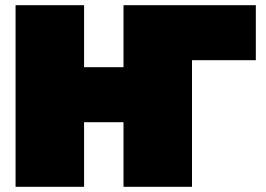

<svg xmlns="http://www.w3.org/2000/svg" viewBox="-20 -720 1026 740"><path d="M304 0H40V-700H304V-461H456V-700H966V-488H720V0H456V-249H304Z"/></svg>

Font: Golos Text Black
Style: Regular
Weight: 900
Designer: A.Korolkova, Vitaly Kuzmin
Foundry: ParaType Ltd
Version: Version 2.004